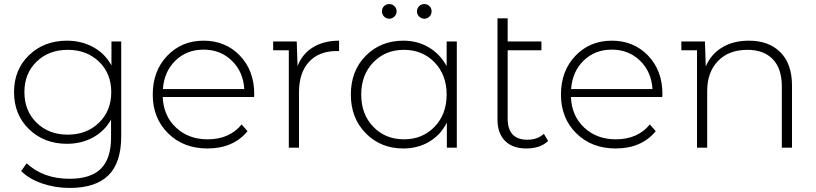

<svg xmlns="http://www.w3.org/2000/svg" viewBox="-20 -726 4014 944"><path d="M528 -522H576V-56Q576 74 513 136Q450 198 323 198Q251 198 187 176Q123 154 84 115L111 77Q193 153 322 153Q426 153 476 103.5Q526 54 526 -50V-138Q494 -81 437 -50Q380 -19 309 -19Q197 -19 123 -90.5Q49 -162 49 -273Q49 -384 123 -455Q197 -526 309 -526Q381 -526 439 -494Q497 -462 528 -404ZM160 -122.5Q220 -64 313 -64Q406 -64 466.5 -122.5Q527 -181 527 -273Q527 -365 466.5 -423Q406 -481 313 -481Q220 -481 160 -423Q100 -365 100 -273Q100 -181 160 -122.5Z M1230 -263Q1230 -261 1229.5 -256.5Q1229 -252 1229 -249H780Q784 -156 845.5 -98.5Q907 -41 1001 -41Q1108 -41 1168 -114L1197 -81Q1127 4 1000 4Q882 4 806.5 -70.5Q731 -145 731 -261Q731 -377 802 -451.5Q873 -526 981 -526Q1089 -526 1159.5 -452.5Q1230 -379 1230 -263ZM781 -288H1181Q1176 -373 1120 -427.5Q1064 -482 981 -482Q898 -482 842.5 -428Q787 -374 781 -288Z M1443 -401Q1466 -461 1519 -493.5Q1572 -526 1647 -526V-475H1635Q1548 -475 1499 -421.5Q1450 -368 1450 -272V0H1400V-479H1323V-522H1439Z M1894 -634Q1879 -634 1868.5 -644.5Q1858 -655 1858 -670Q1858 -686 1868.5 -696Q1879 -706 1894 -706Q1909 -706 1919.5 -695.5Q1930 -685 1930 -670Q1930 -655 1919 -644.5Q1908 -634 1894 -634ZM2066 -634Q2052 -634 2041 -644.5Q2030 -655 2030 -670Q2030 -685 2040.5 -695.5Q2051 -706 2066 -706Q2081 -706 2091.5 -696Q2102 -686 2102 -670Q2102 -655 2091.5 -644.5Q2081 -634 2066 -634ZM2176 -522H2226V0H2177V-123Q2146 -62 2090 -29Q2034 4 1963 4Q1852 4 1778.5 -70.5Q1705 -145 1705 -261Q1705 -378 1778.5 -452Q1852 -526 1963 -526Q2033 -526 2088.5 -493Q2144 -460 2176 -401ZM1815.5 -102.5Q1875 -41 1966 -41Q2057 -41 2116.5 -102.5Q2176 -164 2176 -261Q2176 -358 2116.5 -419.5Q2057 -481 1966 -481Q1875 -481 1815.5 -419.5Q1756 -358 1756 -261Q1756 -164 1815.5 -102.5Z M2654 -68 2675 -33Q2637 4 2568 4Q2500 4 2463 -33.5Q2426 -71 2426 -138V-636H2476V-522H2642V-479H2476V-143Q2476 -39 2573 -39Q2622 -39 2654 -68Z M3237 -263Q3237 -261 3236.5 -256.5Q3236 -252 3236 -249H2787Q2791 -156 2852.5 -98.5Q2914 -41 3008 -41Q3115 -41 3175 -114L3204 -81Q3134 4 3007 4Q2889 4 2813.5 -70.5Q2738 -145 2738 -261Q2738 -377 2809 -451.5Q2880 -526 2988 -526Q3096 -526 3166.5 -452.5Q3237 -379 3237 -263ZM2788 -288H3188Q3183 -373 3127 -427.5Q3071 -482 2988 -482Q2905 -482 2849.5 -428Q2794 -374 2788 -288Z M3662 -526Q3760 -526 3817 -469Q3874 -412 3874 -305V0H3824V-301Q3824 -389 3779.5 -435Q3735 -481 3655 -481Q3563 -481 3510 -426Q3457 -371 3457 -278V0H3407V-479H3330V-522H3446L3450 -399Q3475 -459 3530 -492.5Q3585 -526 3662 -526Z"/></svg>

Font: mBank Light
Style: Regular
Weight: 300
Designer: Julieta Ulanovsky
Foundry: Julieta Ulanovsky
Version: Version 7.200;PS 007.200;hotconv 1.0.88;makeotf.lib2.5.64775